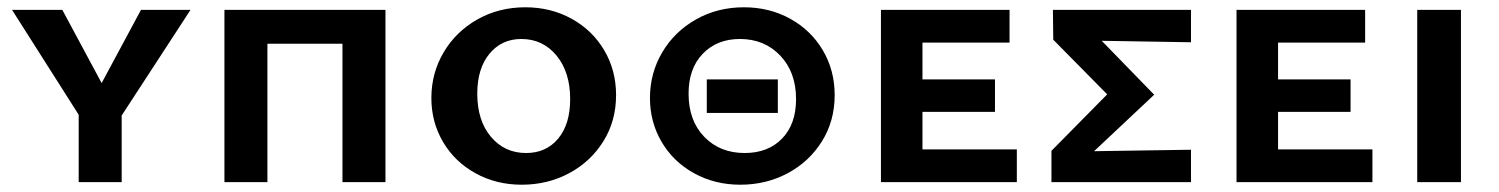

<svg xmlns="http://www.w3.org/2000/svg" viewBox="-20 -500 4115 527"><path d="M314 -183V0H196V-185L13 -473H151L259 -272L367 -473H503Z M1038 0H920V-380H714V0H596V-473H1038Z M1164 -231Q1164 -299 1197.5 -356Q1231 -413 1290 -446.5Q1349 -480 1422 -480Q1492 -480 1549 -448.5Q1606 -417 1638.5 -362Q1671 -307 1671 -239Q1671 -168 1636 -112Q1601 -56 1542 -24.5Q1483 7 1412 7Q1342 7 1285 -24.5Q1228 -56 1196 -110.5Q1164 -165 1164 -231ZM1545 -228Q1545 -302 1507.5 -347.5Q1470 -393 1411 -393Q1357 -393 1323.5 -352.5Q1290 -312 1290 -243Q1290 -169 1327.5 -124.5Q1365 -80 1424 -80Q1479 -80 1512 -119.5Q1545 -159 1545 -228Z M1764 -231Q1764 -299 1797.5 -356Q1831 -413 1890 -446.5Q1949 -480 2022 -480Q2092 -480 2149 -448.5Q2206 -417 2238.5 -362Q2271 -307 2271 -239Q2271 -168 2236 -112Q2201 -56 2142 -24.5Q2083 7 2012 7Q1942 7 1885 -24.5Q1828 -56 1796 -110.5Q1764 -165 1764 -231ZM2165 -228Q2165 -302 2121.5 -347.5Q2078 -393 2011 -393Q1948 -393 1909 -352.5Q1870 -312 1870 -243Q1870 -169 1913 -124.5Q1956 -80 2024 -80Q2088 -80 2126.5 -119.5Q2165 -159 2165 -228ZM1920 -282H2115V-190H1920Z M2771 -90V0H2398V-473H2751V-383H2512V-282H2711V-193H2512V-90Z M3249 -384 3004 -388 3148 -240 2983 -85 3249 -89V0H2866V-86L3019 -241L2871 -391L2870 -473H3249Z M3747 -90V0H3374V-473H3727V-383H3488V-282H3687V-193H3488V-90Z M3870 -473H3990V0H3870Z"/></svg>

Font: Ysabeau SC
Style: Bold
Weight: 700
Designer: Christian Thalmann (Catharsis Fonts)
Version: Version 0.003